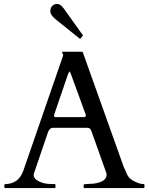

<svg xmlns="http://www.w3.org/2000/svg" viewBox="-20 -949 751 969"><path d="M387 -755Q385 -753 384 -753Q383 -753 381 -755L259 -853Q234 -874 234 -891.5Q234 -909 243.5 -919Q253 -929 269 -929Q285 -929 301 -907L397 -773Q399 -772 399 -771Q399 -770 397 -768ZM260 -4Q260 0 256 0H6Q2 0 2 -4V-16Q2 -20 9 -20Q76 -22 99 -91L298 -667Q299 -668 299 -670L293 -686Q293 -688 295 -688H393Q394 -688 395.5 -687.5Q397 -687 398 -685L605 -105Q612 -92 616 -81Q620 -70 625 -62Q637 -42 664 -31Q687 -20 705 -20Q709 -20 709 -15V-4Q709 0 705 0H406Q402 0 402 -4V-16Q402 -20 420 -20.5Q438 -21 450 -22Q518 -30 518 -68Q518 -71 517 -75L443 -283Q443 -284 441 -288Q436 -304 421 -304H248Q233 -304 225 -288Q223 -285 223 -284L150 -70V-65Q150 -53 163 -42Q193 -20 243 -20H256Q260 -20 260 -16ZM404 -358Q413 -358 413 -366Q413 -370 411 -375L338 -575Q333 -588 331 -588Q329 -588 323 -574L255 -375Q253 -370 253 -364Q253 -358 260 -358Z"/></svg>

Font: Cardo
Style: Regular
Weight: 400
Designer: David J. Perry
Foundry: David J. Perry
Version: Version 1.0451